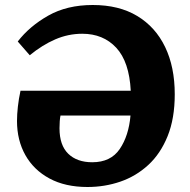

<svg xmlns="http://www.w3.org/2000/svg" viewBox="-20 -734 762 768"><path d="M330 14Q241 14 178 -20Q115 -54 81.5 -113.5Q48 -173 48 -250Q48 -276 51.5 -307.5Q55 -339 62 -371H503Q497 -487 445 -543Q393 -599 309 -599Q253 -599 201 -576.5Q149 -554 99 -513L51 -568Q98 -629 173 -671.5Q248 -714 351 -714Q456 -714 529 -670Q602 -626 640.5 -546Q679 -466 679 -357Q679 -260 650.5 -189.5Q622 -119 573 -74Q524 -29 461.5 -7.5Q399 14 330 14ZM349 -85Q423 -85 459 -138Q495 -191 502 -272H222Q220 -263 219 -249Q218 -235 218 -221Q218 -153 253 -119Q288 -85 349 -85Z"/></svg>

Font: Literata
Style: Bold
Weight: 700
Designer: Latin by Veronika Burian and Jose Scaglione. Greek by Irene Vlachou. Cyrillic by Vera Evstafieva.
Foundry: TypeTogether
Version: Version 3.103; ttfautohint (v1.8.4.7-5d5b);gftools[0.9.29]